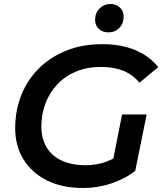

<svg xmlns="http://www.w3.org/2000/svg" viewBox="-20 -931 812 961"><path d="M396 10Q291 10 215 -28Q139 -66 97.5 -133.5Q56 -201 56 -289Q56 -378 86.5 -454.5Q117 -531 174 -588Q231 -645 311.5 -677.5Q392 -710 491 -710Q587 -710 658 -680Q729 -650 772 -595L678 -517Q643 -559 595.5 -577.5Q548 -596 485 -596Q417 -596 362 -573.5Q307 -551 268 -510Q229 -469 208 -414.5Q187 -360 187 -297Q187 -240 212 -196Q237 -152 287 -128Q337 -104 411 -104Q466 -104 514.5 -122.5Q563 -141 606 -178L657 -76Q605 -35 536.5 -12.5Q468 10 396 10ZM539 -96 591 -358H714L657 -76ZM523 -769Q493 -769 474.5 -786.5Q456 -804 456 -831Q456 -867 478.5 -889Q501 -911 533 -911Q562 -911 580.5 -893Q599 -875 599 -848Q599 -813 577 -791Q555 -769 523 -769Z"/></svg>

Font: MOST Montserrat SemiBold
Style: Italic
Weight: 600
Italic angle: -11.3°
Designer: Julieta Ulanovsky
Foundry: Julieta Ulanovsky
Version: Version 8.000;March 11, 2024;FontCreator 15.0.0.2926 64-bit